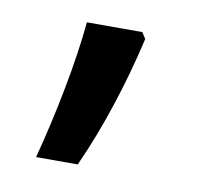

<svg xmlns="http://www.w3.org/2000/svg" viewBox="-42 -255 342 331"><g transform="rotate(10 128.5 -89.0)"><path d="M183 -211 190 -200Q176 -139 156.5 -79.5Q137 -20 113 33H40Q56 -27 68.5 -92.5Q81 -158 86 -211Z"/></g></svg>

Font: Noto Sans Telugu UI ExtraCondensed Medium
Style: Regular
Weight: 500
Width: 2
Designer: Jelle Bosma - Monotype Design Team
Foundry: Monotype Imaging Inc.
Version: Version 2.005; ttfautohint (v1.8.4.7-5d5b)